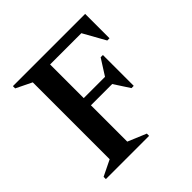

<svg xmlns="http://www.w3.org/2000/svg" viewBox="-170 -812 964 964"><g transform="rotate(-45 312.0 -330.0)"><path d="M52 0V-16L136 -57V-603L52 -644V-660H565V-487H549L483 -605H261V-366H412L466 -451H482V-232H466L412 -315H261V-57L359 -16V0Z"/></g></svg>

Font: Spectral SC SemiBold
Style: Regular
Weight: 600
Designer: Jean-Baptiste Levee
Foundry: Production Type
Version: Version 2.001